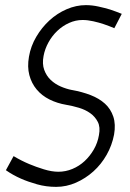

<svg xmlns="http://www.w3.org/2000/svg" viewBox="-20 -730 508 749"><path d="M425 -205Q417 -163 396 -126Q375 -89 344.5 -61.5Q314 -34 276.5 -17.5Q239 -1 199 -1Q160 -1 124.5 -11Q89 -21 62 -33Q30 -47 3 -66L33 -121Q63 -103 94 -90Q120 -79 151 -69.5Q182 -60 208 -60Q236 -60 262.5 -71Q289 -82 310 -101.5Q331 -121 346 -147Q361 -173 366 -203Q372 -234 361.5 -254.5Q351 -275 332 -288.5Q313 -302 288 -309.5Q263 -317 239 -321Q203 -327 173 -342Q143 -357 123 -381Q103 -405 94.5 -437Q86 -469 93 -509Q100 -550 121.5 -586.5Q143 -623 173 -650.5Q203 -678 240 -694Q277 -710 315 -710Q339 -710 364 -704.5Q389 -699 409 -693Q433 -685 455 -676L426 -620Q405 -629 384 -636Q366 -642 344 -647Q322 -652 302 -652Q275 -652 249.5 -640.5Q224 -629 203.5 -609.5Q183 -590 169 -564.5Q155 -539 150 -512Q144 -481 152.5 -457.5Q161 -434 178 -418Q195 -402 217 -392.5Q239 -383 260 -379Q300 -372 333.5 -359Q367 -346 389.5 -325.5Q412 -305 422 -275Q432 -245 425 -205Z"/></svg>

Font: Marvel
Style: Italic
Weight: 400
Italic angle: -12°
Designer: Carolina Trebol
Foundry: Carolina Trebol
Version: Version 1.001